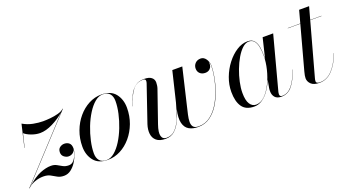

<svg xmlns="http://www.w3.org/2000/svg" viewBox="-100 -998 2609 1447"><g transform="rotate(-20 1204.0 -275.0)"><path d="M17.5 -290 59.5 -469.5Q99.5 -446.5 142 -438.5Q184.5 -430.5 219 -430.5Q243 -430.5 276.8 -433.5Q310.5 -436.5 341.8 -445Q373 -453.5 389 -469.5L391 -468L-41.5 0Q24.5 -57.5 72 -76.2Q119.5 -95 157.5 -95Q184.5 -95 203.5 -84.2Q222.5 -73.5 241.8 -62.8Q261 -52 288.5 -52Q312.5 -52 328.5 -70.8Q344.5 -89.5 352.5 -113.5Q360.5 -137.5 362 -154.5Q356.5 -134.5 341.8 -125.2Q327 -116 310 -116Q291.5 -116 274.2 -129.5Q257 -143 257 -166Q257 -192.5 274 -204.8Q291 -217 309.5 -217Q332.5 -217 348.2 -204Q364 -191 364 -160Q364 -141.5 354.2 -113Q344.5 -84.5 326.5 -56.2Q308.5 -28 283.5 -9Q258.5 10 227.5 10Q197 10 175.8 -2.2Q154.5 -14.5 132.2 -26.8Q110 -39 77 -39Q41 -39 7 -26.5Q-27 -14 -51 10L-53 9L368.5 -447Q325 -409 270 -381.8Q215 -354.5 168.5 -354.5Q135.5 -354.5 100.2 -367.5Q65 -380.5 45.5 -398L19.5 -290Z M579.5 10Q504 10 467.5 -36Q431 -82 431 -149.5Q431 -215 452.8 -273Q474.5 -331 512 -375.2Q549.5 -419.5 597.8 -444.8Q646 -470 699 -470Q775 -470 811.2 -423.8Q847.5 -377.5 847.5 -310Q847.5 -244.5 825.8 -186.5Q804 -128.5 766.5 -84.2Q729 -40 680.8 -15Q632.5 10 579.5 10ZM569.5 8Q602 8 633.2 -18.2Q664.5 -44.5 691.8 -88Q719 -131.5 739.5 -184Q760 -236.5 771.8 -289.8Q783.5 -343 783.5 -387.5Q783.5 -424.5 765.5 -446Q747.5 -467.5 709 -467.5Q676.5 -467.5 645.2 -441.2Q614 -415 586.8 -371.5Q559.5 -328 539 -275.5Q518.5 -223 506.8 -169.8Q495 -116.5 495 -72Q495 -35.5 513.2 -13.8Q531.5 8 569.5 8Z M1024.5 -112.5Q1004 -53.5 1012.2 -24.2Q1020.5 5 1051 5Q1094 5 1122.8 -25.2Q1151.5 -55.5 1171.2 -106.2Q1191 -157 1207.5 -219.5L1265.5 -460H1345.5L1276 -165.5Q1268.5 -134 1261.5 -103.5Q1254.5 -73 1254.2 -48Q1254 -23 1266 -8.2Q1278 6.5 1308.5 6.5Q1361 6.5 1401.2 -23.5Q1441.5 -53.5 1470.2 -101Q1499 -148.5 1517.2 -202.8Q1535.5 -257 1544 -306.5Q1552.5 -356 1552.5 -389Q1552.5 -410.5 1543.5 -429.5Q1546.5 -420.5 1546.5 -412Q1546.5 -385.5 1531.8 -370.2Q1517 -355 1493 -355Q1467 -355 1450.8 -370Q1434.5 -385 1434.5 -409.5Q1434.5 -434.5 1451.2 -451.8Q1468 -469 1495.5 -469Q1520.5 -469 1537.5 -444.2Q1554.5 -419.5 1554.5 -389Q1554.5 -356 1546 -305.8Q1537.5 -255.5 1519.2 -201Q1501 -146.5 1471.8 -98.5Q1442.5 -50.5 1400.8 -20.2Q1359 10 1303.5 10Q1260 10 1230.5 -7Q1201 -24 1191 -63.8Q1181 -103.5 1196 -171Q1180.5 -120 1161 -78.8Q1141.5 -37.5 1113 -13.8Q1084.5 10 1042.5 10Q994.5 10 969.8 -11Q945 -32 941 -66.5Q937 -101 950 -141L1049.5 -432Q1053 -442.5 1053 -450.5Q1053 -467 1034 -467Q977.5 -467 946.8 -424Q916 -381 888 -306.5L886.5 -307Q905.5 -357 925 -393.5Q944.5 -430 971.8 -450Q999 -470 1042 -470Q1081 -470 1100.5 -454.8Q1120 -439.5 1120 -414.5Q1120 -403.5 1118.2 -391Q1116.5 -378.5 1113 -368Z M1952 -324Q1952 -310.5 1951 -296L1952 -302.5L1990 -460H2074.5L1960 -30Q1958 -22.5 1958 -14Q1958 6 1978.5 6Q2021.5 6 2054.2 -31.2Q2087 -68.5 2119 -153.5L2120.5 -153Q2088.5 -67 2054.8 -28.5Q2021 10 1971 10Q1936 10 1919.5 -9Q1903 -28 1903 -58Q1903 -74 1905 -85L1916.5 -147Q1899 -104 1874.8 -68.5Q1850.5 -33 1820 -11.5Q1789.5 10 1753.5 10Q1686.5 10 1656.8 -32.8Q1627 -75.5 1627 -152.5Q1627 -210 1648 -266.2Q1669 -322.5 1704.5 -368.5Q1740 -414.5 1783.2 -442.2Q1826.5 -470 1870.5 -470Q1906.5 -470 1924 -448.8Q1941.5 -427.5 1946.8 -394Q1952 -360.5 1952 -324ZM1950 -324Q1950 -363 1944.2 -395Q1938.5 -427 1923.2 -446Q1908 -465 1880 -465Q1854 -465 1828.5 -441.8Q1803 -418.5 1780.5 -380.2Q1758 -342 1740.5 -295.8Q1723 -249.5 1713 -203Q1703 -156.5 1703 -117.5Q1703 -56.5 1721.8 -27.8Q1740.5 1 1771 1Q1808.5 1 1841 -30.5Q1873.5 -62 1898 -112Q1922.5 -162 1936.2 -218.2Q1950 -274.5 1950 -324Z M2454.5 -163Q2422.5 -80.5 2379 -35.2Q2335.5 10 2276.5 10Q2230 10 2209 -11Q2188 -32 2188 -58Q2188 -77 2197 -110L2291.5 -458H2191.5V-460H2292L2319 -560H2399L2371.5 -460H2461.5V-458H2371L2255 -36.5Q2253.5 -31 2252 -24.5Q2250.5 -18 2250.5 -11Q2250.5 7 2281.5 7Q2336 7 2378.5 -37.2Q2421 -81.5 2453 -163.5Z"/></g></svg>

Font: Bodoni* 96pt
Style: Italic
Weight: 400
Italic angle: -13°
Version: Version 2.3